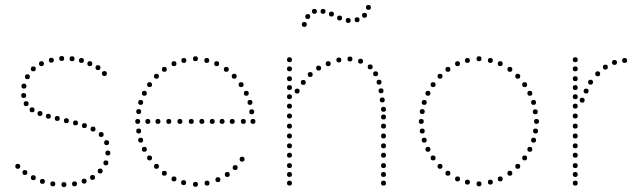

<svg xmlns="http://www.w3.org/2000/svg" viewBox="-20 -752 2588 778"><path d="M230 -505Q220 -505 220 -515Q220 -525 230 -525Q240 -525 240 -515Q240 -505 230 -505ZM272 -504Q262 -504 262 -514Q262 -524 272 -524Q282 -524 282 -514Q282 -504 272 -504ZM310 -497Q300 -497 300 -507Q300 -517 310 -517Q320 -517 320 -507Q320 -497 310 -497ZM344 -484Q334 -484 334 -494Q334 -504 344 -504Q354 -504 354 -494Q354 -484 344 -484ZM403 -444Q393 -444 393 -454Q393 -464 403 -464Q413 -464 413 -454Q413 -444 403 -444ZM188 -498Q178 -498 178 -508Q178 -518 188 -518Q198 -518 198 -508Q198 -498 188 -498ZM148 -484Q138 -484 138 -494Q138 -504 148 -504Q158 -504 158 -494Q158 -484 148 -484ZM115 -463Q105 -463 105 -473Q105 -483 115 -483Q125 -483 125 -473Q125 -463 115 -463ZM91 -431Q81 -431 81 -441Q81 -451 91 -451Q101 -451 101 -441Q101 -431 91 -431ZM77 -393Q67 -393 67 -403Q67 -413 77 -413Q87 -413 87 -403Q87 -393 77 -393ZM239 -14Q249 -14 249 -4Q249 6 239 6Q229 6 229 -4Q229 -14 239 -14ZM282 -17Q292 -17 292 -7Q292 3 282 3Q272 3 272 -7Q272 -17 282 -17ZM321 -28Q331 -28 331 -18Q331 -8 321 -8Q311 -8 311 -18Q311 -28 321 -28ZM355 -43Q365 -43 365 -33Q365 -23 355 -23Q345 -23 345 -33Q345 -43 355 -43ZM386 -69Q396 -69 396 -59Q396 -49 386 -49Q376 -49 376 -59Q376 -69 386 -69ZM417 -142Q427 -142 427 -132Q427 -122 417 -122Q407 -122 407 -132Q407 -142 417 -142ZM412 -184Q422 -184 422 -174Q422 -164 412 -164Q402 -164 402 -174Q402 -184 412 -184ZM409 -102Q419 -102 419 -92Q419 -82 409 -82Q399 -82 399 -92Q399 -102 409 -102ZM390 -217Q400 -217 400 -207Q400 -197 390 -197Q380 -197 380 -207Q380 -217 390 -217ZM194 -17Q204 -17 204 -7Q204 3 194 3Q184 3 184 -7Q184 -17 194 -17ZM152 -27Q162 -27 162 -17Q162 -7 152 -7Q142 -7 142 -17Q142 -27 152 -27ZM115 -42Q125 -42 125 -32Q125 -22 115 -22Q105 -22 105 -32Q105 -42 115 -42ZM81 -63Q91 -63 91 -53Q91 -43 81 -43Q71 -43 71 -53Q71 -63 81 -63ZM52 -88Q62 -88 62 -78Q62 -68 52 -68Q42 -68 42 -78Q42 -88 52 -88ZM357 -239Q367 -239 367 -229Q367 -219 357 -219Q347 -219 347 -229Q347 -239 357 -239ZM322 -253Q332 -253 332 -243Q332 -233 322 -233Q312 -233 312 -243Q312 -253 322 -253ZM286 -264Q296 -264 296 -254Q296 -244 286 -244Q276 -244 276 -254Q276 -264 286 -264ZM249 -273Q259 -273 259 -263Q259 -253 249 -253Q239 -253 239 -263Q239 -273 249 -273ZM212 -282Q222 -282 222 -272Q222 -262 212 -262Q202 -262 202 -272Q202 -282 212 -282ZM176 -291Q186 -291 186 -281Q186 -271 176 -271Q166 -271 166 -281Q166 -291 176 -291ZM142 -302Q152 -302 152 -292Q152 -282 142 -282Q132 -282 132 -292Q132 -302 142 -302ZM110 -317Q120 -317 120 -307Q120 -297 110 -297Q100 -297 100 -307Q100 -317 110 -317ZM76 -375Q86 -375 86 -365Q86 -355 76 -355Q66 -355 66 -365Q66 -375 76 -375ZM86 -342Q96 -342 96 -332Q96 -322 86 -322Q76 -322 76 -332Q76 -342 86 -342ZM377 -468Q367 -468 367 -478Q367 -488 377 -488Q387 -488 387 -478Q387 -468 377 -468Z M772 -504Q762 -504 762 -514Q762 -524 772 -524Q782 -524 782 -514Q782 -504 772 -504ZM818 -497Q808 -497 808 -507Q808 -517 818 -517Q828 -517 828 -507Q828 -497 818 -497ZM858 -484Q848 -484 848 -494Q848 -504 858 -504Q868 -504 868 -494Q868 -484 858 -484ZM897 -461Q887 -461 887 -471Q887 -481 897 -481Q907 -481 907 -471Q907 -461 897 -461ZM929 -433Q919 -433 919 -443Q919 -453 929 -453Q939 -453 939 -443Q939 -433 929 -433ZM978 -364Q968 -364 968 -374Q968 -384 978 -384Q988 -384 988 -374Q988 -364 978 -364ZM993 -327Q983 -327 983 -337Q983 -347 993 -347Q1003 -347 1003 -337Q1003 -327 993 -327ZM1005 -250Q995 -250 995 -260Q995 -270 1005 -270Q1015 -270 1015 -260Q1015 -250 1005 -250ZM957 -399Q947 -399 947 -409Q947 -419 957 -419Q967 -419 967 -409Q967 -399 957 -399ZM1000 -289Q990 -289 990 -299Q990 -309 1000 -309Q1010 -309 1010 -299Q1010 -289 1000 -289ZM725 -497Q715 -497 715 -507Q715 -517 725 -517Q735 -517 735 -507Q735 -497 725 -497ZM685 -484Q675 -484 675 -494Q675 -504 685 -504Q695 -504 695 -494Q695 -484 685 -484ZM646 -461Q636 -461 636 -471Q636 -481 646 -481Q656 -481 656 -471Q656 -461 646 -461ZM614 -433Q604 -433 604 -443Q604 -453 614 -453Q624 -453 624 -443Q624 -433 614 -433ZM565 -364Q555 -364 555 -374Q555 -384 565 -384Q575 -384 575 -374Q575 -364 565 -364ZM550 -327Q540 -327 540 -337Q540 -347 550 -347Q560 -347 560 -337Q560 -327 550 -327ZM538 -250Q528 -250 528 -260Q528 -270 538 -270Q548 -270 548 -260Q548 -250 538 -250ZM586 -399Q576 -399 576 -409Q576 -419 586 -419Q596 -419 596 -409Q596 -399 586 -399ZM542 -290Q532 -290 532 -300Q532 -310 542 -310Q552 -310 552 -300Q552 -290 542 -290ZM772 -15Q782 -15 782 -5Q782 5 772 5Q762 5 762 -5Q762 -15 772 -15ZM819 -20Q829 -20 829 -10Q829 0 819 0Q809 0 809 -10Q809 -20 819 -20ZM863 -34Q873 -34 873 -24Q873 -14 863 -14Q853 -14 853 -24Q853 -34 863 -34ZM901 -55Q911 -55 911 -45Q911 -35 901 -35Q891 -35 891 -45Q891 -55 901 -55ZM933 -83Q943 -83 943 -73Q943 -63 933 -63Q923 -63 923 -73Q923 -83 933 -83ZM961 -117Q971 -117 971 -107Q971 -97 961 -97Q951 -97 951 -107Q951 -117 961 -117ZM724 -22Q734 -22 734 -12Q734 -2 724 -2Q714 -2 714 -12Q714 -22 724 -22ZM685 -37Q695 -37 695 -27Q695 -17 685 -17Q675 -17 675 -27Q675 -37 685 -37ZM646 -60Q656 -60 656 -50Q656 -40 646 -40Q636 -40 636 -50Q636 -60 646 -60ZM614 -88Q624 -88 624 -78Q624 -68 614 -68Q604 -68 604 -78Q604 -88 614 -88ZM565 -157Q575 -157 575 -147Q575 -137 565 -137Q555 -137 555 -147Q555 -157 565 -157ZM550 -194Q560 -194 560 -184Q560 -174 550 -174Q540 -174 540 -184Q540 -194 550 -194ZM586 -122Q596 -122 596 -112Q596 -102 586 -102Q576 -102 576 -112Q576 -122 586 -122ZM542 -231Q552 -231 552 -221Q552 -211 542 -211Q532 -211 532 -221Q532 -231 542 -231ZM966 -250Q956 -250 956 -260Q956 -270 966 -270Q976 -270 976 -260Q976 -250 966 -250ZM921 -250Q911 -250 911 -260Q911 -270 921 -270Q931 -270 931 -260Q931 -250 921 -250ZM880 -250Q870 -250 870 -260Q870 -270 880 -270Q890 -270 890 -260Q890 -250 880 -250ZM840 -250Q830 -250 830 -260Q830 -270 840 -270Q850 -270 850 -260Q850 -250 840 -250ZM798 -250Q788 -250 788 -260Q788 -270 798 -270Q808 -270 808 -260Q808 -250 798 -250ZM755 -250Q745 -250 745 -260Q745 -270 755 -270Q765 -270 765 -260Q765 -250 755 -250ZM709 -250Q699 -250 699 -260Q699 -270 709 -270Q719 -270 719 -260Q719 -250 709 -250ZM664 -250Q654 -250 654 -260Q654 -270 664 -270Q674 -270 674 -260Q674 -250 664 -250ZM620 -250Q610 -250 610 -260Q610 -270 620 -270Q630 -270 630 -260Q630 -250 620 -250ZM579 -250Q569 -250 569 -260Q569 -270 579 -270Q589 -270 589 -260Q589 -250 579 -250Z M1153 -231Q1143 -231 1143 -241Q1143 -251 1153 -251Q1163 -251 1163 -241Q1163 -231 1153 -231ZM1153 -191Q1143 -191 1143 -201Q1143 -211 1153 -211Q1163 -211 1163 -201Q1163 -191 1153 -191ZM1153 -151Q1143 -151 1143 -161Q1143 -171 1153 -171Q1163 -171 1163 -161Q1163 -151 1153 -151ZM1153 -113Q1143 -113 1143 -123Q1143 -133 1153 -133Q1163 -133 1163 -123Q1163 -113 1153 -113ZM1153 -71Q1143 -71 1143 -81Q1143 -91 1153 -91Q1163 -91 1163 -81Q1163 -71 1153 -71ZM1153 -35Q1143 -35 1143 -45Q1143 -55 1153 -55Q1163 -55 1163 -45Q1163 -35 1153 -35ZM1153 0Q1143 0 1143 -10Q1143 -20 1153 -20Q1163 -20 1163 -10Q1163 0 1153 0ZM1153 -500Q1143 -500 1143 -510Q1143 -520 1153 -520Q1163 -520 1163 -510Q1163 -500 1153 -500ZM1153 -387Q1143 -387 1143 -397Q1143 -407 1153 -407Q1163 -407 1163 -397Q1163 -387 1153 -387ZM1153 -350Q1143 -350 1143 -360Q1143 -370 1153 -370Q1163 -370 1163 -360Q1163 -350 1153 -350ZM1153 -312Q1143 -312 1143 -322Q1143 -332 1153 -332Q1163 -332 1163 -322Q1163 -312 1153 -312ZM1153 -272Q1143 -272 1143 -282Q1143 -292 1153 -292Q1163 -292 1163 -282Q1163 -272 1153 -272ZM1153 -423Q1143 -423 1143 -433Q1143 -443 1153 -443Q1163 -443 1163 -433Q1163 -423 1153 -423ZM1153 -463Q1143 -463 1143 -473Q1143 -483 1153 -483Q1163 -483 1163 -473Q1163 -463 1153 -463ZM1534 -231Q1524 -231 1524 -241Q1524 -251 1534 -251Q1544 -251 1544 -241Q1544 -231 1534 -231ZM1534 -191Q1524 -191 1524 -201Q1524 -211 1534 -211Q1544 -211 1544 -201Q1544 -191 1534 -191ZM1534 -151Q1524 -151 1524 -161Q1524 -171 1534 -171Q1544 -171 1544 -161Q1544 -151 1534 -151ZM1534 -113Q1524 -113 1524 -123Q1524 -133 1534 -133Q1544 -133 1544 -123Q1544 -113 1534 -113ZM1534 -71Q1524 -71 1524 -81Q1524 -91 1534 -91Q1544 -91 1544 -81Q1544 -71 1534 -71ZM1534 -35Q1524 -35 1524 -45Q1524 -55 1534 -55Q1544 -55 1544 -45Q1544 -35 1534 -35ZM1534 0Q1524 0 1524 -10Q1524 -20 1534 -20Q1544 -20 1544 -10Q1544 0 1534 0ZM1353 -499Q1343 -499 1343 -509Q1343 -519 1353 -519Q1363 -519 1363 -509Q1363 -499 1353 -499ZM1398 -503Q1388 -503 1388 -513Q1388 -523 1398 -523Q1408 -523 1408 -513Q1408 -503 1398 -503ZM1441 -494Q1431 -494 1431 -504Q1431 -514 1441 -514Q1451 -514 1451 -504Q1451 -494 1441 -494ZM1480 -471Q1470 -471 1470 -481Q1470 -491 1480 -491Q1490 -491 1490 -481Q1490 -471 1480 -471ZM1502 -443Q1492 -443 1492 -453Q1492 -463 1502 -463Q1512 -463 1512 -453Q1512 -443 1502 -443ZM1524 -374Q1514 -374 1514 -384Q1514 -394 1524 -394Q1534 -394 1534 -384Q1534 -374 1524 -374ZM1529 -337Q1519 -337 1519 -347Q1519 -357 1529 -357Q1539 -357 1539 -347Q1539 -337 1529 -337ZM1516 -409Q1506 -409 1506 -419Q1506 -429 1516 -429Q1526 -429 1526 -419Q1526 -409 1516 -409ZM1534 -299Q1524 -299 1524 -309Q1524 -319 1534 -319Q1544 -319 1544 -309Q1544 -299 1534 -299ZM1310 -484Q1300 -484 1300 -494Q1300 -504 1310 -504Q1320 -504 1320 -494Q1320 -484 1310 -484ZM1534 -268Q1524 -268 1524 -278Q1524 -288 1534 -288Q1544 -288 1544 -278Q1544 -268 1534 -268ZM1271 -466Q1261 -466 1261 -476Q1261 -486 1271 -486Q1281 -486 1281 -476Q1281 -466 1271 -466ZM1237 -440Q1227 -440 1227 -450Q1227 -460 1237 -460Q1247 -460 1247 -450Q1247 -440 1237 -440ZM1209 -408Q1199 -408 1199 -418Q1199 -428 1209 -428Q1219 -428 1219 -418Q1219 -408 1209 -408ZM1184 -373Q1174 -373 1174 -383Q1174 -393 1184 -393Q1194 -393 1194 -383Q1194 -373 1184 -373ZM1213 -643Q1203 -643 1203 -653Q1203 -663 1213 -663Q1223 -663 1223 -653Q1223 -643 1213 -643ZM1227 -675Q1217 -675 1217 -685Q1217 -695 1227 -695Q1237 -695 1237 -685Q1237 -675 1227 -675ZM1254 -696Q1244 -696 1244 -706Q1244 -716 1254 -716Q1264 -716 1264 -706Q1264 -696 1254 -696ZM1289 -696Q1279 -696 1279 -706Q1279 -716 1289 -716Q1299 -716 1299 -706Q1299 -696 1289 -696ZM1323 -685Q1313 -685 1313 -695Q1313 -705 1323 -705Q1333 -705 1333 -695Q1333 -685 1323 -685ZM1356 -669Q1346 -669 1346 -679Q1346 -689 1356 -689Q1366 -689 1366 -679Q1366 -669 1356 -669ZM1391 -659Q1381 -659 1381 -669Q1381 -679 1391 -679Q1401 -679 1401 -669Q1401 -659 1391 -659ZM1427 -662Q1417 -662 1417 -672Q1417 -682 1427 -682Q1437 -682 1437 -672Q1437 -662 1427 -662ZM1457 -680Q1447 -680 1447 -690Q1447 -700 1457 -700Q1467 -700 1467 -690Q1467 -680 1457 -680ZM1473 -712Q1463 -712 1463 -722Q1463 -732 1473 -732Q1483 -732 1483 -722Q1483 -712 1473 -712Z M1921 -504Q1911 -504 1911 -514Q1911 -524 1921 -524Q1931 -524 1931 -514Q1931 -504 1921 -504ZM1967 -497Q1957 -497 1957 -507Q1957 -517 1967 -517Q1977 -517 1977 -507Q1977 -497 1967 -497ZM2007 -484Q1997 -484 1997 -494Q1997 -504 2007 -504Q2017 -504 2017 -494Q2017 -484 2007 -484ZM2046 -461Q2036 -461 2036 -471Q2036 -481 2046 -481Q2056 -481 2056 -471Q2056 -461 2046 -461ZM2078 -433Q2068 -433 2068 -443Q2068 -453 2078 -453Q2088 -453 2088 -443Q2088 -433 2078 -433ZM2127 -364Q2117 -364 2117 -374Q2117 -384 2127 -384Q2137 -384 2137 -374Q2137 -364 2127 -364ZM2142 -327Q2132 -327 2132 -337Q2132 -347 2142 -347Q2152 -347 2152 -337Q2152 -327 2142 -327ZM2154 -250Q2144 -250 2144 -260Q2144 -270 2154 -270Q2164 -270 2164 -260Q2164 -250 2154 -250ZM2106 -399Q2096 -399 2096 -409Q2096 -419 2106 -419Q2116 -419 2116 -409Q2116 -399 2106 -399ZM2149 -289Q2139 -289 2139 -299Q2139 -309 2149 -309Q2159 -309 2159 -299Q2159 -289 2149 -289ZM1874 -497Q1864 -497 1864 -507Q1864 -517 1874 -517Q1884 -517 1884 -507Q1884 -497 1874 -497ZM1834 -484Q1824 -484 1824 -494Q1824 -504 1834 -504Q1844 -504 1844 -494Q1844 -484 1834 -484ZM1795 -461Q1785 -461 1785 -471Q1785 -481 1795 -481Q1805 -481 1805 -471Q1805 -461 1795 -461ZM1763 -433Q1753 -433 1753 -443Q1753 -453 1763 -453Q1773 -453 1773 -443Q1773 -433 1763 -433ZM1714 -364Q1704 -364 1704 -374Q1704 -384 1714 -384Q1724 -384 1724 -374Q1724 -364 1714 -364ZM1699 -327Q1689 -327 1689 -337Q1689 -347 1699 -347Q1709 -347 1709 -337Q1709 -327 1699 -327ZM1687 -250Q1677 -250 1677 -260Q1677 -270 1687 -270Q1697 -270 1697 -260Q1697 -250 1687 -250ZM1735 -399Q1725 -399 1725 -409Q1725 -419 1735 -419Q1745 -419 1745 -409Q1745 -399 1735 -399ZM1691 -290Q1681 -290 1681 -300Q1681 -310 1691 -310Q1701 -310 1701 -300Q1701 -290 1691 -290ZM1921 -17Q1931 -17 1931 -7Q1931 3 1921 3Q1911 3 1911 -7Q1911 -17 1921 -17ZM1967 -24Q1977 -24 1977 -14Q1977 -4 1967 -4Q1957 -4 1957 -14Q1957 -24 1967 -24ZM2007 -37Q2017 -37 2017 -27Q2017 -17 2007 -17Q1997 -17 1997 -27Q1997 -37 2007 -37ZM2046 -60Q2056 -60 2056 -50Q2056 -40 2046 -40Q2036 -40 2036 -50Q2036 -60 2046 -60ZM2078 -88Q2088 -88 2088 -78Q2088 -68 2078 -68Q2068 -68 2068 -78Q2068 -88 2078 -88ZM2127 -157Q2137 -157 2137 -147Q2137 -137 2127 -137Q2117 -137 2117 -147Q2117 -157 2127 -157ZM2142 -194Q2152 -194 2152 -184Q2152 -174 2142 -174Q2132 -174 2132 -184Q2132 -194 2142 -194ZM2106 -122Q2116 -122 2116 -112Q2116 -102 2106 -102Q2096 -102 2096 -112Q2096 -122 2106 -122ZM2150 -231Q2160 -231 2160 -221Q2160 -211 2150 -211Q2140 -211 2140 -221Q2140 -231 2150 -231ZM1874 -24Q1884 -24 1884 -14Q1884 -4 1874 -4Q1864 -4 1864 -14Q1864 -24 1874 -24ZM1834 -37Q1844 -37 1844 -27Q1844 -17 1834 -17Q1824 -17 1824 -27Q1824 -37 1834 -37ZM1795 -60Q1805 -60 1805 -50Q1805 -40 1795 -40Q1785 -40 1785 -50Q1785 -60 1795 -60ZM1763 -88Q1773 -88 1773 -78Q1773 -68 1763 -68Q1753 -68 1753 -78Q1753 -88 1763 -88ZM1714 -157Q1724 -157 1724 -147Q1724 -137 1714 -137Q1704 -137 1704 -147Q1704 -157 1714 -157ZM1699 -194Q1709 -194 1709 -184Q1709 -174 1699 -174Q1689 -174 1689 -184Q1689 -194 1699 -194ZM1735 -122Q1745 -122 1745 -112Q1745 -102 1735 -102Q1725 -102 1725 -112Q1725 -122 1735 -122ZM1691 -231Q1701 -231 1701 -221Q1701 -211 1691 -211Q1681 -211 1681 -221Q1681 -231 1691 -231Z M2311 -231Q2301 -231 2301 -241Q2301 -251 2311 -251Q2321 -251 2321 -241Q2321 -231 2311 -231ZM2311 -191Q2301 -191 2301 -201Q2301 -211 2311 -211Q2321 -211 2321 -201Q2321 -191 2311 -191ZM2311 -151Q2301 -151 2301 -161Q2301 -171 2311 -171Q2321 -171 2321 -161Q2321 -151 2311 -151ZM2311 -113Q2301 -113 2301 -123Q2301 -133 2311 -133Q2321 -133 2321 -123Q2321 -113 2311 -113ZM2311 -71Q2301 -71 2301 -81Q2301 -91 2311 -91Q2321 -91 2321 -81Q2321 -71 2311 -71ZM2311 -35Q2301 -35 2301 -45Q2301 -55 2311 -55Q2321 -55 2321 -45Q2321 -35 2311 -35ZM2311 0Q2301 0 2301 -10Q2301 -20 2311 -20Q2321 -20 2321 -10Q2321 0 2311 0ZM2311 -500Q2301 -500 2301 -510Q2301 -520 2311 -520Q2321 -520 2321 -510Q2321 -500 2311 -500ZM2311 -387Q2301 -387 2301 -397Q2301 -407 2311 -407Q2321 -407 2321 -397Q2321 -387 2311 -387ZM2311 -350Q2301 -350 2301 -360Q2301 -370 2311 -370Q2321 -370 2321 -360Q2321 -350 2311 -350ZM2311 -312Q2301 -312 2301 -322Q2301 -332 2311 -332Q2321 -332 2321 -322Q2321 -312 2311 -312ZM2311 -272Q2301 -272 2301 -282Q2301 -292 2311 -292Q2321 -292 2321 -282Q2321 -272 2311 -272ZM2311 -423Q2301 -423 2301 -433Q2301 -443 2311 -443Q2321 -443 2321 -433Q2321 -423 2311 -423ZM2311 -463Q2301 -463 2301 -473Q2301 -483 2311 -483Q2321 -483 2321 -473Q2321 -463 2311 -463ZM2511 -497Q2501 -497 2501 -507Q2501 -517 2511 -517Q2521 -517 2521 -507Q2521 -497 2511 -497ZM2470 -489Q2460 -489 2460 -499Q2460 -509 2470 -509Q2480 -509 2480 -499Q2480 -489 2470 -489ZM2433 -470Q2423 -470 2423 -480Q2423 -490 2433 -490Q2443 -490 2443 -480Q2443 -470 2433 -470ZM2402 -443Q2392 -443 2392 -453Q2392 -463 2402 -463Q2412 -463 2412 -453Q2412 -443 2402 -443ZM2373 -409Q2363 -409 2363 -419Q2363 -429 2373 -429Q2383 -429 2383 -419Q2383 -409 2373 -409ZM2355 -373Q2345 -373 2345 -383Q2345 -393 2355 -393Q2365 -393 2365 -383Q2365 -373 2355 -373ZM2339 -336Q2329 -336 2329 -346Q2329 -356 2339 -356Q2349 -356 2349 -346Q2349 -336 2339 -336Z"/></svg>

Font: Raleway Dots
Style: Regular
Weight: 400
Designer: Matt McInerney, Pablo Impallari, Rodrigo Fuenzalida, Brenda Gallo
Foundry: Matt McInerney, Pablo Impallari, Rodrigo Fuenzalida, Brenda Gallo
Version: Version 1.000